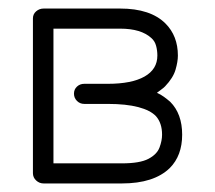

<svg xmlns="http://www.w3.org/2000/svg" viewBox="-20 -426 503 449"><path d="M82 3Q72 3 64.5 -4Q57 -11 57 -21V-383Q57 -393 64.5 -399.5Q72 -406 82 -406H261Q332 -406 367 -371Q396 -342 396 -296Q396 -282 390.5 -263Q385 -244 366 -224Q362 -220 357 -216.5Q352 -213 347 -209Q356 -205 363.5 -199.5Q371 -194 378 -188Q406 -160 406 -111Q406 -62 377 -33Q340 3 265 3ZM105 -44H265Q307 -44 327 -54.5Q347 -65 353 -81Q359 -97 359 -111Q359 -138 345 -154Q332 -168 303.5 -175.5Q275 -183 232 -183H177Q167 -183 160 -190Q153 -197 153 -207Q153 -217 160 -223.5Q167 -230 177 -230H232Q288 -230 318 -247Q348 -264 348 -296Q348 -308 345 -319Q342 -330 334 -337Q310 -359 261 -359H105Z"/></svg>

Font: Kurewa Gothic CJK TC Regular
Style: Regular
Weight: 400
Designer: Max Yao
Foundry: Max-Everyday
Version: Version 1.071; ttfautohint (v1.8.3)